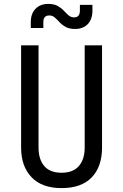

<svg xmlns="http://www.w3.org/2000/svg" viewBox="-20 -965 639 995"><path d="M369.1 -814.9Q339.4 -814.9 319.8 -825.7Q300.8 -836.4 288.6 -850.1Q275.4 -864.3 263.7 -874.5Q251.5 -885.3 234.4 -884.8Q204.6 -884.8 204.6 -850.1V-819.8H139.6V-850.1Q139.6 -895 164.6 -919.9Q189.5 -944.8 229.5 -944.8Q259.3 -944.8 278.3 -934.6Q297.4 -923.8 310.1 -910.2Q323.2 -896 335 -885.7Q347.2 -875 364.3 -875Q394 -875 394 -910.2V-939.9H459V-910.2Q459 -865.2 434.6 -839.8Q410.2 -814.9 369.1 -814.9ZM299.3 9.8Q197.3 9.8 143.6 -46.4Q89.4 -103 89.4 -200.2V-730H179.7V-200.2Q179.7 -140.1 209 -105Q238.3 -69.8 299.3 -69.8Q358.9 -69.8 389.2 -105Q418.9 -140.1 418.9 -200.2V-730H508.8V-200.2Q508.8 -102.1 455.6 -45.9Q401.9 9.8 299.3 9.8Z"/></svg>

Font: UDEV Gothic 35
Style: Regular
Weight: 400
Version: v2.1.0; ttfautohint (v1.8.4.7-5d5b-dirty) -l 6 -r 45 -G 200 